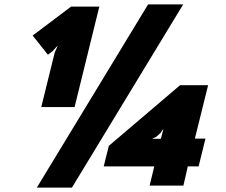

<svg xmlns="http://www.w3.org/2000/svg" viewBox="-20 -840 1023 870"><path d="M880 -86H831L811 1H658L679 -86H450L473 -179L796 -454H923L863 -212H911ZM810 -820 306 10H147L651 -820ZM318 -355H167L228 -602L241 -631H239L219 -609L197 -592L128 -679L302 -810H430ZM720 -253H718L707 -237L688 -220L672 -213L671 -211H709Z"/></svg>

Font: TypoPRO Sinkin Sans
Style: 900 X Black Italic
Weight: 950
Italic angle: -112°
Designer: Keith Bates
Foundry: K-Type
Version: Sinkin Sans (version 1.0)  by Keith Bates   •   © 2014   www